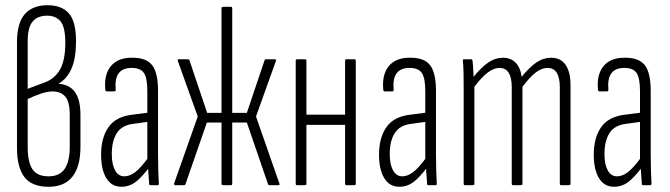

<svg xmlns="http://www.w3.org/2000/svg" viewBox="-20 -709 2564 735"><path d="M166 6Q102 6 73.5 -31Q45 -68 45 -144V-547Q45 -621 75 -655Q105 -689 162 -689Q216 -689 243.5 -658Q271 -627 271 -551Q271 -486 254 -447Q237 -408 205 -389V-388Q245 -386 266.5 -357Q288 -328 288 -269V-147Q288 -72 257.5 -33Q227 6 166 6ZM166 -34Q208 -34 227.5 -62.5Q247 -91 247 -148V-269Q247 -319 230 -339Q213 -359 181 -359Q161 -359 135 -350Q109 -341 86 -330V-146Q86 -89 104 -61.5Q122 -34 166 -34ZM86 -369 150 -393Q189 -407 209.5 -442.5Q230 -478 230 -545Q230 -605 212 -627Q194 -649 160 -649Q124 -649 105 -626.5Q86 -604 86 -551Z M556 0Q551 0 551 -6Q549 -29 547.5 -55Q546 -81 546 -97L544 -100V-360Q544 -410 531 -429.5Q518 -449 484 -449Q449 -449 434 -428Q419 -407 423 -365Q423 -359 417 -359H390Q383 -359 383 -367Q378 -424 404.5 -456Q431 -488 484 -488Q539 -489 562 -460Q585 -431 585 -361V-115Q585 -81 586 -53.5Q587 -26 588 -7Q588 0 584 0ZM445 6Q407 6 387 -27Q367 -60 367 -117Q367 -182 395.5 -222.5Q424 -263 487 -270L549 -278V-243L491 -235Q447 -230 427.5 -200Q408 -170 408 -119Q408 -80 420.5 -57Q433 -34 456 -34Q476 -34 497 -49.5Q518 -65 551 -110L552 -69Q519 -26 496 -10Q473 6 445 6Z M651 0Q648 0 647 -2.5Q646 -5 647 -8L737 -263L661 -475Q658 -482 664 -482H699Q704 -482 705 -479L773 -277H828V-677Q828 -683 833 -683H864Q869 -683 869 -677V-277H925L993 -479Q994 -482 999 -482H1032Q1039 -482 1036 -475L960 -263L1049 -8Q1051 -5 1050 -2.5Q1049 0 1046 0H1012Q1007 0 1006 -4L925 -240H869V-6Q869 0 864 0H833Q828 0 828 -6V-240H772L690 -4Q689 0 684 0Z M1306 0Q1301 0 1301 -6V-476Q1301 -482 1306 -482H1337Q1342 -482 1342 -476V-6Q1342 0 1337 0ZM1117 0Q1112 0 1112 -6V-476Q1112 -482 1117 -482H1148Q1153 -482 1153 -476V-6Q1153 0 1148 0ZM1148 -231V-270H1310V-231Z M1620 0Q1615 0 1615 -6Q1613 -29 1611.5 -55Q1610 -81 1610 -97L1608 -100V-360Q1608 -410 1595 -429.5Q1582 -449 1548 -449Q1513 -449 1498 -428Q1483 -407 1487 -365Q1487 -359 1481 -359H1454Q1447 -359 1447 -367Q1442 -424 1468.5 -456Q1495 -488 1548 -488Q1603 -489 1626 -460Q1649 -431 1649 -361V-115Q1649 -81 1650 -53.5Q1651 -26 1652 -7Q1652 0 1648 0ZM1509 6Q1471 6 1451 -27Q1431 -60 1431 -117Q1431 -182 1459.5 -222.5Q1488 -263 1551 -270L1613 -278V-243L1555 -235Q1511 -230 1491.5 -200Q1472 -170 1472 -119Q1472 -80 1484.5 -57Q1497 -34 1520 -34Q1540 -34 1561 -49.5Q1582 -65 1615 -110L1616 -69Q1583 -26 1560 -10Q1537 6 1509 6Z M1760 0Q1755 0 1755 -6V-367Q1755 -401 1754.5 -428.5Q1754 -456 1752 -475Q1751 -482 1756 -482H1784Q1788 -482 1789 -476Q1791 -460 1791.5 -444.5Q1792 -429 1793 -415Q1823 -452 1849.5 -470Q1876 -488 1906 -488Q1935 -488 1953.5 -469.5Q1972 -451 1977 -415Q2007 -452 2033.5 -470Q2060 -488 2090 -488Q2126 -488 2145 -461Q2164 -434 2164 -383V-6Q2164 0 2159 0H2128Q2123 0 2123 -6V-376Q2123 -411 2111.5 -430Q2100 -449 2076 -449Q2054 -449 2031.5 -432Q2009 -415 1980 -377V-6Q1980 0 1975 0H1944Q1939 0 1939 -6V-376Q1939 -411 1927.5 -430Q1916 -449 1892 -449Q1871 -449 1848 -432Q1825 -415 1796 -377V-6Q1796 0 1791 0Z M2442 0Q2437 0 2437 -6Q2435 -29 2433.5 -55Q2432 -81 2432 -97L2430 -100V-360Q2430 -410 2417 -429.5Q2404 -449 2370 -449Q2335 -449 2320 -428Q2305 -407 2309 -365Q2309 -359 2303 -359H2276Q2269 -359 2269 -367Q2264 -424 2290.5 -456Q2317 -488 2370 -488Q2425 -489 2448 -460Q2471 -431 2471 -361V-115Q2471 -81 2472 -53.5Q2473 -26 2474 -7Q2474 0 2470 0ZM2331 6Q2293 6 2273 -27Q2253 -60 2253 -117Q2253 -182 2281.5 -222.5Q2310 -263 2373 -270L2435 -278V-243L2377 -235Q2333 -230 2313.5 -200Q2294 -170 2294 -119Q2294 -80 2306.5 -57Q2319 -34 2342 -34Q2362 -34 2383 -49.5Q2404 -65 2437 -110L2438 -69Q2405 -26 2382 -10Q2359 6 2331 6Z"/></svg>

Font: Sofia Sans Extra Condensed Light
Style: Regular
Weight: 300
Designer: Botio Nikoltchev, Ani Petrova
Foundry: lettersoup
Version: Version 4.101